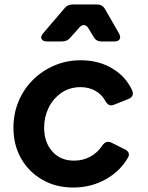

<svg xmlns="http://www.w3.org/2000/svg" viewBox="-20 -825 660 857"><path d="M307 12Q229 12 168.5 -23Q108 -58 74 -118Q40 -178 40 -255Q40 -318 63 -373Q86 -428 127.5 -469Q169 -510 223.5 -533Q278 -556 340 -556Q421 -556 482 -519Q543 -482 570 -421Q581 -395 553 -383L490 -358Q466 -347 451 -373Q435 -403 406 -419.5Q377 -436 339 -436Q291 -436 254 -410.5Q217 -385 197 -344Q177 -303 177 -255Q177 -190 213.5 -149Q250 -108 310 -108Q351 -108 383.5 -126Q416 -144 437 -176Q454 -200 478 -188L536 -159Q549 -153 553.5 -143.5Q558 -134 552 -123Q518 -62 452.5 -25Q387 12 307 12ZM190 -640Q171 -640 165.5 -651Q160 -662 173 -677L268 -788Q281 -805 305 -805H413Q437 -805 449 -784L511 -676Q520 -660 514 -650Q508 -640 490 -640H434Q409 -640 398 -660L375 -698Q367 -712 355.5 -713Q344 -714 334 -702L294 -657Q280 -640 257 -640Z"/></svg>

Font: Pitagon Sans Text Bold
Style: Italic
Weight: 700
Italic angle: -8°
Designer: Travis Tran
Foundry: Pitagon
Version: Version 1.001; ttfautohint (v1.8.4.7-5d5b);gftools[0.9.26]